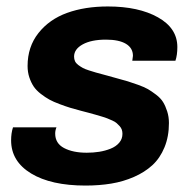

<svg xmlns="http://www.w3.org/2000/svg" viewBox="-20 -559 596 591"><path d="M243.2 12.2Q137.2 12.2 75.7 -25.1Q14.2 -62.5 14.2 -127Q14.2 -149.4 20 -167H153.8Q149.9 -157.7 149.9 -147.9Q149.9 -117.7 177.2 -103.3Q204.6 -88.9 247.1 -88.9Q267.1 -88.9 285.4 -91.8Q303.7 -94.7 320.3 -101.3Q336.9 -107.9 346.9 -119.6Q356.9 -131.3 356.9 -147Q356.9 -153.8 355 -159.7Q353 -165.5 348.4 -170.7Q343.8 -175.8 339.1 -179.9Q334.5 -184.1 325.7 -188Q316.9 -191.9 310.3 -194.6Q303.7 -197.3 292 -200.7Q280.3 -204.1 272.9 -206.3Q265.6 -208.5 251.5 -212.2Q237.3 -215.8 230 -217.8Q209.5 -223.1 196 -227.3Q182.6 -231.4 163.6 -238.5Q144.5 -245.6 132.1 -252.4Q119.6 -259.3 105.7 -270Q91.8 -280.8 83.7 -292.7Q75.7 -304.7 70.3 -320.8Q64.9 -336.9 64.9 -356Q64.9 -415 98.4 -457.3Q131.8 -499.5 186.5 -519.3Q241.2 -539.1 312 -539.1Q406.7 -539.1 466.3 -505.6Q525.9 -472.2 525.9 -414.1Q525.9 -389.6 520 -372.1H387.2Q389.2 -383.8 389.2 -387.2Q389.2 -411.1 367.7 -424.1Q346.2 -437 306.2 -437Q261.2 -437 234.6 -422.4Q208 -407.7 208 -384.8Q208 -377 210.9 -370.6Q213.9 -364.3 220.7 -359.1Q227.5 -354 234.6 -350.1Q241.7 -346.2 253.9 -342.3Q266.1 -338.4 275.4 -335.7Q284.7 -333 300.5 -328.9Q316.4 -324.7 326.2 -321.8Q331.1 -320.3 340.3 -317.9Q362.3 -312 373.5 -308.6Q384.8 -305.2 404.5 -298.1Q424.3 -291 435.3 -284.7Q446.3 -278.3 460.4 -267.6Q474.6 -256.8 481.9 -244.9Q489.3 -232.9 494.6 -216.3Q500 -199.7 500 -180.2Q500 -138.7 486.3 -105.5Q472.7 -72.3 449 -50.5Q425.3 -28.8 392.3 -14.4Q359.4 0 322.5 6.1Q285.6 12.2 243.2 12.2Z"/></svg>

Font: Archivo
Style: Bold Italic
Weight: 700
Italic angle: -10°
Designer: Hector Gatti
Foundry: Omnibus-Type
Version: Version 2.001